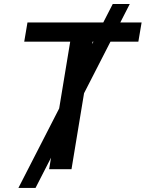

<svg xmlns="http://www.w3.org/2000/svg" viewBox="-20 -839 722 952"><path d="M71.3 92.8 539.1 -819.3H623.5L156.2 92.8ZM100.1 -632.3 116.2 -727.5H682.1L666 -632.3H439L334.5 0H223.6L328.1 -632.3Z"/></svg>

Font: Inter 18pt Medium
Style: Italic
Weight: 500
Italic angle: -9.3988°
Designer: Rasmus Andersson
Foundry: rsms
Version: Version 4.001;git-66647c0bb